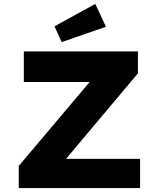

<svg xmlns="http://www.w3.org/2000/svg" viewBox="-20 -963 813 983"><path d="M76 0V-113.4L498 -613L567.2 -543.3H102V-700H686.2V-587.6L265.2 -87L196 -149.8H697.2V0ZM295.7 -747.5 259.1 -828.2 467.9 -943 522.4 -826Z"/></svg>

Font: Lexend Exa
Style: Regular
Weight: 400
Designer: Bonnie Shaver-Troup, Thomas Jockin
Foundry: Lexend
Version: Version 1.007